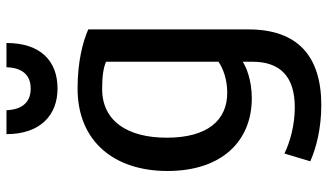

<svg xmlns="http://www.w3.org/2000/svg" viewBox="-230 -573 1014 594"><g transform="rotate(-90 277.0 -276.0)"><path d="M300 -605C218 -605 159 -658 159 -763H233C234 -734 244 -688 300 -688C356 -688 365 -734 366 -763H441C441 -657 385 -605 300 -605ZM483 -14C483 138 400 211 249 211C178 211 118 196 75 177L99 97C134 114 186 129 242 129C337 129 383 84 383 -2V-32C366 -21 326 -4 270 -4C139 -4 45 -95 45 -265C45 -429 136 -543 300 -543C383 -543 444 -527 483 -510ZM383 -107V-455C364 -463 339 -467 299 -467C199 -467 148 -388 148 -267C148 -141 202 -80 287 -80C327 -80 361 -92 383 -107Z"/></g></svg>

Font: Repo Medium
Style: Regular
Weight: 500
Designer: Stefan Peev
Foundry: Context Ltd
Version: Version 1.502